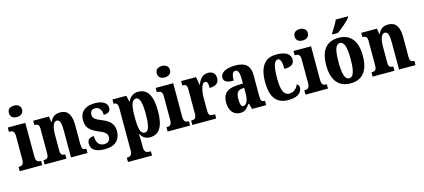

<svg xmlns="http://www.w3.org/2000/svg" viewBox="-70 -1408 5026 2275"><g transform="rotate(-15 2443.0 -270.5)"><path d="M145 -628C189 -628 227 -650 227 -698C227 -747 189 -768 145 -768C99 -768 65 -747 65 -698C65 -650 99 -628 145 -628ZM11 0H287V-53H278C245 -53 223 -67 223 -125V-536H8V-483H22C53 -483 76 -469 76 -415V-125C76 -68 54 -53 20 -53H11Z M316 0H584V-53H581C544 -53 526 -62 526 -118V-309C526 -390 541 -465 589 -465C629 -465 640 -415 640 -330V0H842V-53H838C801 -53 787 -62 787 -123V-356C787 -491 741 -549 653 -549C583 -549 550 -516 527 -464H523L513 -536H320V-483H324C359 -483 379 -474 379 -418V-122C379 -62 358 -53 320 -53H316Z M1059 10C1183 10 1247 -58 1247 -161C1247 -258 1191 -298 1102 -334C1026 -365 1004 -384 1004 -429C1004 -467 1029 -489 1065 -489C1110 -489 1145 -454 1145 -387C1203 -387 1229 -410 1229 -453C1229 -501 1186 -548 1078 -548C966 -548 891 -496 891 -389C891 -294 939 -254 1039 -212C1106 -184 1136 -163 1136 -120C1136 -80 1116 -50 1061 -50C1004 -50 966 -92 966 -175C922 -175 885 -156 885 -103C885 -36 929 10 1059 10Z M1278 227H1573V174H1546C1529 174 1493 166 1493 109V53C1493 11 1491 -27 1489 -58H1494C1517 -15 1551 12 1607 12C1720 12 1778 -73 1778 -266C1778 -460 1718 -546 1609 -546C1545 -546 1506 -510 1483 -461H1479L1461 -536H1292V-483H1296C1325 -483 1344 -474 1344 -413V109C1344 166 1308 174 1290 174H1278ZM1563 -58C1507 -58 1493 -127 1493 -267C1493 -396 1507 -475 1565 -475C1611 -475 1629 -399 1629 -266C1629 -128 1611 -58 1563 -58Z M1959 -628C2003 -628 2041 -650 2041 -698C2041 -747 2003 -768 1959 -768C1913 -768 1879 -747 1879 -698C1879 -650 1913 -628 1959 -628ZM1825 0H2101V-53H2092C2059 -53 2037 -67 2037 -125V-536H1822V-483H1836C1867 -483 1890 -469 1890 -415V-125C1890 -68 1868 -53 1834 -53H1825Z M2128 0H2421V-53H2393C2361 -53 2341 -61 2341 -120V-277C2341 -361 2363 -453 2403 -453C2434 -453 2440 -425 2440 -370C2511 -370 2556 -397 2556 -458C2556 -510 2530 -548 2467 -548C2402 -548 2364 -509 2338 -437H2334L2317 -536H2134V-483H2137C2173 -483 2192 -474 2192 -415V-125C2192 -62 2169 -53 2132 -53H2128Z M2713 10C2773 10 2796 -15 2834 -69H2842L2861 0H3034V-53H3031C2994 -53 2982 -69 2982 -123V-379C2982 -504 2920 -549 2798 -549C2698 -549 2617 -517 2617 -447C2617 -400 2656 -380 2737 -380C2737 -449 2753 -488 2785 -488C2820 -488 2834 -449 2834 -374V-319L2766 -316C2643 -311 2583 -262 2583 -153C2583 -42 2642 10 2713 10ZM2771 -59C2745 -59 2734 -92 2734 -149C2734 -221 2751 -258 2805 -263L2835 -266V-191C2835 -113 2809 -59 2771 -59Z M3306 10C3439 10 3475 -52 3475 -100C3475 -121 3464 -135 3448 -144C3429 -97 3391 -61 3336 -61C3268 -61 3241 -132 3241 -267C3241 -438 3268 -488 3308 -488C3343 -488 3354 -429 3354 -359C3458 -359 3476 -401 3476 -444C3476 -501 3430 -549 3303 -549C3185 -549 3092 -482 3092 -266C3092 -61 3178 10 3306 10Z M3650 -628C3694 -628 3732 -650 3732 -698C3732 -747 3694 -768 3650 -768C3604 -768 3570 -747 3570 -698C3570 -650 3604 -628 3650 -628ZM3516 0H3792V-53H3783C3750 -53 3728 -67 3728 -125V-536H3513V-483H3527C3558 -483 3581 -469 3581 -415V-125C3581 -68 3559 -53 3525 -53H3516Z M4008 -619V-606H4076C4132 -645 4221 -721 4242 -756V-766H4093C4076 -721 4034 -662 4008 -619ZM4066 10C4215 10 4292 -82 4292 -270C4292 -458 4207 -549 4069 -549C3921 -549 3843 -458 3843 -270C3843 -82 3928 10 4066 10ZM4068 -53C4014 -53 3994 -128 3994 -270C3994 -412 4013 -485 4067 -485C4122 -485 4142 -412 4142 -270C4142 -128 4123 -53 4068 -53Z M4340 0H4608V-53H4605C4568 -53 4550 -62 4550 -118V-309C4550 -390 4565 -465 4613 -465C4653 -465 4664 -415 4664 -330V0H4866V-53H4862C4825 -53 4811 -62 4811 -123V-356C4811 -491 4765 -549 4677 -549C4607 -549 4574 -516 4551 -464H4547L4537 -536H4344V-483H4348C4383 -483 4403 -474 4403 -418V-122C4403 -62 4382 -53 4344 -53H4340Z"/></g></svg>

Font: Noto Serif Thai ExtraCondensed ExtraBold
Style: Regular
Weight: 800
Width: 2
Designer: Monotype Design Team
Foundry: Monotype Imaging Inc.
Version: Version 2.002